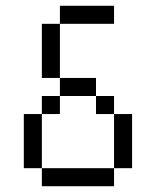

<svg xmlns="http://www.w3.org/2000/svg" viewBox="-20 -645 540 665"><path d="M375 -562.5H187.5V-625H375ZM62.5 -250H125V-62.5H62.5ZM125 -62.5H375V0H125ZM125 -312.5H187.5V-250H125ZM125 -562.5H187.5V-375H125ZM187.5 -375H312.5V-312.5H187.5ZM312.5 -312.5H375V-250H312.5ZM375 -250H437.5V-62.5H375Z"/></svg>

Font: 寒蝉点阵体 16px
Style: Regular
Weight: 400
Designer: Designed by Warren2060
Foundry: ChillType
Version: Version 1.000